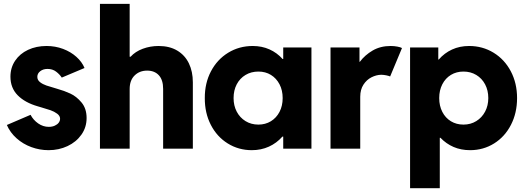

<svg xmlns="http://www.w3.org/2000/svg" viewBox="-20 -772 2725 997"><path d="M15.6 -123 138.7 -175.8Q152.8 -148.9 178.2 -131.1Q203.6 -113.3 233.4 -113.3Q251 -113.3 264.4 -119.4Q277.8 -125.5 284.9 -135Q292 -144.5 292 -155.3Q292 -170.4 276.9 -181.6Q261.7 -192.9 242.2 -199.7Q222.7 -206.5 193.4 -214.8Q181.6 -218.8 176.8 -219.7Q109.9 -238.8 72 -277.1Q34.2 -315.4 34.2 -374Q34.2 -420.4 58.6 -456.8Q83 -493.2 125.7 -513.2Q168.5 -533.2 221.7 -533.2Q267.1 -533.2 307.4 -518.1Q347.7 -502.9 376.7 -476.8Q405.8 -450.7 418.9 -418.9L300.8 -369.1Q289.6 -386.2 271.2 -400.1Q252.9 -414.1 226.6 -414.1Q204.1 -414.1 189 -402.3Q173.8 -390.6 173.8 -373Q173.8 -356.4 187.7 -345.5Q201.7 -334.5 221.2 -327.9Q240.7 -321.3 278.3 -310.5Q313.5 -300.8 345.2 -286.1Q377 -271.5 403.3 -240Q429.7 -208.5 429.7 -159.2Q429.7 -110.8 402.8 -72.8Q376 -34.7 330.8 -13.4Q285.6 7.8 232.4 7.8Q186 7.8 142.8 -8.1Q99.6 -23.9 66.2 -53.7Q32.7 -83.5 15.6 -123Z M499 -752H653.3V-477.5H658.2Q682.6 -504.4 721.4 -518.8Q760.3 -533.2 803.7 -533.2Q860.4 -533.2 900.4 -509.3Q940.4 -485.4 960.9 -442.9Q981.4 -400.4 981.4 -344.7V0H827.1V-310.5Q827.1 -356.9 804.9 -381.1Q782.7 -405.3 744.1 -405.3Q704.6 -405.3 679 -380.1Q653.3 -355 653.3 -309.6V0H499Z M1450.7 -62.5H1446.3Q1416.5 -28.8 1376.2 -10.5Q1335.9 7.8 1287.6 7.8Q1218.8 7.8 1162.6 -27.1Q1106.4 -62 1074.7 -123.8Q1043 -185.5 1043.5 -262.7Q1043 -339.8 1075.4 -401.6Q1107.9 -463.4 1165 -498.3Q1222.2 -533.2 1292.5 -533.2Q1339.8 -533.2 1379.2 -515.6Q1418.5 -498 1447.3 -465.8H1450.7V-525.4H1597.2V0H1450.7ZM1447.8 -262.7Q1447.8 -303.2 1431.4 -334.5Q1415 -365.7 1386.7 -383.1Q1358.4 -400.4 1321.8 -400.4Q1284.2 -400.4 1254.9 -382.8Q1225.6 -365.2 1209.2 -334Q1192.9 -302.7 1192.9 -262.7Q1192.9 -223.6 1209.2 -192.4Q1225.6 -161.1 1254.9 -143.1Q1284.2 -125 1321.8 -125Q1357.9 -125 1386.5 -142.3Q1415 -159.7 1431.4 -190.9Q1447.8 -222.2 1447.8 -262.7Z M1696.3 -525.4H1846.7V-451.2H1848.6Q1875 -486.3 1915.3 -509.8Q1955.6 -533.2 2007.8 -533.2Q2026.9 -533.2 2043.5 -530Q2060.1 -526.9 2067.4 -522.5L2005.9 -375Q1999.5 -377.9 1986.8 -380.6Q1974.1 -383.3 1960 -383.8Q1934.1 -383.3 1908.9 -370.6Q1883.8 -357.9 1867.2 -332.3Q1850.6 -306.6 1850.6 -269.5V0H1696.3Z M2109.4 -525.4H2255.9V-462.9H2258.3Q2287.6 -496.6 2327.4 -514.9Q2367.2 -533.2 2416 -533.2Q2485.8 -533.2 2543 -498.3Q2600.1 -463.4 2632.6 -401.6Q2665 -339.8 2665 -262.7Q2665 -185.5 2633.3 -123.8Q2601.6 -62 2545.7 -27.1Q2489.7 7.8 2420.9 7.8Q2374 7.8 2335.4 -8.8Q2296.9 -25.4 2267.1 -56.6H2263.7V205.1H2109.4ZM2515.6 -262.7Q2515.6 -302.7 2499 -334Q2482.4 -365.2 2453.1 -382.8Q2423.8 -400.4 2386.7 -400.4Q2350.1 -400.4 2321.5 -383.1Q2293 -365.7 2276.9 -334.5Q2260.7 -303.2 2260.7 -262.7Q2260.7 -222.2 2276.9 -190.9Q2293 -159.7 2321.5 -142.3Q2350.1 -125 2386.7 -125Q2423.8 -125 2453.1 -143.1Q2482.4 -161.1 2499 -192.4Q2515.6 -223.6 2515.6 -262.7Z"/></svg>

Font: Reddit Sans Chocolate ExtraBold
Style: Regular
Weight: 800
Designer: Stephen Hutchings
Foundry: Reddit
Version: Version 1.011